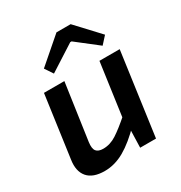

<svg xmlns="http://www.w3.org/2000/svg" viewBox="-174 -851 927 986"><g transform="rotate(-30 290.0 -357.5)"><path d="M213 -491 165 -157Q160 -120 172 -105Q184 -90 213 -90Q254 -90 292 -114.5Q330 -139 387 -189L403 -120Q338 -53 280.5 -20Q223 13 163 13Q93 13 62 -23.5Q31 -60 41 -125L92 -491ZM541 -491 473 0H379L383 -134L373 -147L421 -491ZM387 -728 513 -593 474 -550 347 -649H339L186 -551L154 -599L303 -728Z"/></g></svg>

Font: Exo 2 SemiBold
Style: Italic
Weight: 600
Italic angle: -8°
Designer: Natanael Gama
Foundry: Natanael Gama
Version: Version 2.010